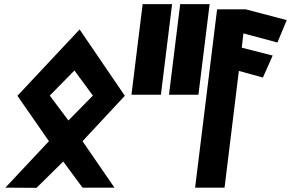

<svg xmlns="http://www.w3.org/2000/svg" viewBox="-20 -905 1403 926"><path d="M428 -444 310 -324 220 -444 339 -565ZM64 -443 216 -224 6 0 156 1 285 -126 378 0H532L378 -224L582 -443L364 -763Z M756 -448 810 -885H668L614 -448Z M937 -448 991 -885H849L795 -448Z M921 0H1063L1132 -563L1248 -531L1295 -637L1146 -675L1154 -744L1318 -700L1363 -808L1165 -860H1027Z"/></svg>

Font: Ny Stormning
Style: HfKr
Weight: 700
Designer: Robert Jablonski, Mew Too
Foundry: Cannot Into Space Fonts
Version: Version 0.90